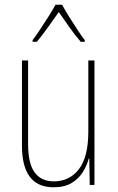

<svg xmlns="http://www.w3.org/2000/svg" viewBox="-20 -783 498 813"><path d="M380 -527V0H360L358 -112H356Q348 -82 330.5 -54Q313 -26 283 -8Q253 10 207 10Q73 10 73 -166V-527H99V-173Q99 -90 127 -52.5Q155 -15 208 -15Q274 -15 314 -66.5Q354 -118 354 -227V-527ZM243 -763Q255 -740 274 -710Q293 -680 311 -652.5Q329 -625 339 -613V-606H322Q299 -632 274 -667.5Q249 -703 229 -732Q209 -704 183.5 -668Q158 -632 136 -606H118V-613Q131 -630 149 -657Q167 -684 185 -712.5Q203 -741 215 -763Z"/></svg>

Font: Noto Sans Khmer Condensed Thin
Style: Regular
Weight: 100
Width: 3
Designer: Danh Hong and the Monotype Design Team
Foundry: Monotype Imaging Inc.
Version: Version 2.004; ttfautohint (v1.8.4.7-5d5b)